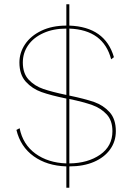

<svg xmlns="http://www.w3.org/2000/svg" viewBox="-20 -780 620 900"><path d="M291 0Q200 -3 138 -47.5Q76 -92 57 -171L72 -179Q87 -103 146 -60Q205 -17 291 -14V-318Q218 -333 174.5 -348.5Q131 -364 101 -397Q71 -430 71 -487Q71 -533 97.5 -572.5Q124 -612 174 -636Q224 -660 291 -660V-760H305V-660Q473 -654 514 -512L501 -502Q465 -640 305 -646V-332Q377 -317 420.5 -302Q464 -287 493.5 -254.5Q523 -222 523 -165Q523 -117 496 -79.5Q469 -42 420 -21Q371 0 305 0V100H291ZM291 -646Q230 -646 183.5 -625Q137 -604 112 -568Q87 -532 87 -487Q87 -436 114.5 -406.5Q142 -377 183 -363Q224 -349 291 -335ZM507 -165Q507 -215 480 -244Q453 -273 412.5 -287.5Q372 -302 305 -316V-14Q392 -15 449.5 -55Q507 -95 507 -165Z"/></svg>

Font: Work Sans Thin
Style: Regular
Weight: 260
Designer: Wei Huang
Foundry: Wei Huang
Version: Version 1.500